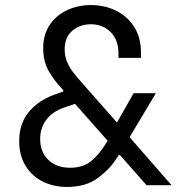

<svg xmlns="http://www.w3.org/2000/svg" viewBox="-20 -733 699 760"><path d="M659 0H560L455 -119H450L444 -110Q418 -67 369.5 -30Q321 7 245 7Q192 7 149 -14.5Q106 -36 81 -77Q56 -118 56 -174Q56 -243 93 -288.5Q130 -334 194 -358L231 -371V-375L227 -380Q196 -412 173.5 -450.5Q151 -489 151 -542Q151 -597 177.5 -635.5Q204 -674 247 -693.5Q290 -713 340 -713Q393 -713 438 -691.5Q483 -670 510.5 -627.5Q538 -585 538 -525V-504H449V-520Q449 -576 417.5 -606.5Q386 -637 340 -637Q297 -637 266.5 -611.5Q236 -586 236 -538Q236 -510 246 -487Q256 -464 270.5 -445.5Q285 -427 317 -391L443 -248L509 -364H597L493 -190ZM406 -176 277 -322 233 -307Q187 -291 163 -258.5Q139 -226 139 -183Q139 -131 171.5 -100Q204 -69 257 -69Q311 -69 343.5 -97.5Q376 -126 399 -165Z"/></svg>

Font: Be Vietnam
Style: Regular
Weight: 400
Designer: Gabriel Lam
Foundry: TypeRant
Version: Version 4.000